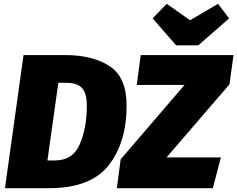

<svg xmlns="http://www.w3.org/2000/svg" viewBox="-20 -984 1241 1004"><path d="M642 -432Q642 -239 548 -119.5Q454 0 237 0H6L103 -696H320Q466 -696 554 -637.5Q642 -579 642 -432ZM285 -551 228 -145H267Q361 -145 397.5 -230.5Q434 -316 434 -430Q434 -498 408 -524.5Q382 -551 327 -551ZM611 -151 945 -540H695L716 -696H1201L1180 -543L851 -161H1135L1093 0H591ZM1178 -888 1017 -747H901L778 -888L852 -964L974 -878L1120 -964Z"/></svg>

Font: FiraGO Heavy
Style: Italic
Weight: 900
Italic angle: -8°
Designer: bBox Type GmbH
Foundry: bBox Type GmbH
Version: Version 1.001